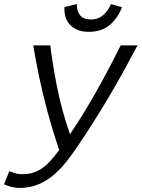

<svg xmlns="http://www.w3.org/2000/svg" viewBox="-40 -917 698 947"><path d="M55 10Q36 10 13.5 4Q-9 -2 -20 -8L6 -73Q14 -69 31 -63.5Q48 -58 73 -58Q114 -58 145.5 -74Q177 -90 203 -117.5Q229 -145 252 -177Q219 -275 194 -367.5Q169 -460 152 -543Q135 -626 124 -693H208Q219 -603 241 -490Q263 -377 305 -255Q347 -316 390 -388Q433 -460 475 -538Q517 -616 555 -693H638Q599 -619 563.5 -555Q528 -491 493.5 -433Q459 -375 423.5 -319Q388 -263 349 -205Q324 -167 295 -129Q266 -91 231 -59.5Q196 -28 152.5 -9Q109 10 55 10ZM397 -760Q341 -760 308 -792Q275 -824 278 -882L339 -897Q338 -863 354.5 -842Q371 -821 411 -821Q444 -821 468.5 -842Q493 -863 507 -897L562 -881Q538 -823 498.5 -791.5Q459 -760 397 -760Z"/></svg>

Font: Ubuntu Sans
Style: Italic
Weight: 400
Italic angle: -13.5°
Designer: Dalton Maag Ltd
Foundry: Dalton Maag Ltd
Version: Version 1.006